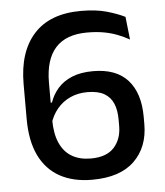

<svg xmlns="http://www.w3.org/2000/svg" viewBox="-50 -694 647 753"><g transform="rotate(-5 274.0 -318.0)"><path d="M283 13Q208.5 13 155.8 -16.2Q103 -45.5 75.2 -103.2Q47.5 -161 47.5 -247V-384Q47.5 -511 110.8 -580.8Q174 -650.5 296.5 -650.5Q355.5 -650.5 397.5 -638.5Q439.5 -626.5 468.5 -612L478.5 -522Q457 -534 433 -543.5Q409 -553 379.8 -558.5Q350.5 -564 313 -564Q230 -564 188.5 -518Q147 -472 147 -381V-235.5Q147 -180.5 163.2 -143.8Q179.5 -107 210.2 -88.8Q241 -70.5 285 -70.5Q347 -70.5 376.8 -103.5Q406.5 -136.5 406.5 -188V-214Q406.5 -250 395.5 -276.2Q384.5 -302.5 359.8 -316.8Q335 -331 293.5 -331Q256.5 -331 226.2 -317.2Q196 -303.5 174.5 -277.8Q153 -252 142.5 -216.5L135.5 -302.5H152Q162.5 -333.5 184 -358Q205.5 -382.5 240 -396.8Q274.5 -411 323 -411Q414 -411 459.8 -359.8Q505.5 -308.5 505.5 -215.5V-186.5Q505.5 -96 449.2 -41.5Q393 13 283 13Z"/></g></svg>

Font: Anek Gurmukhi Medium
Style: Regular
Weight: 500
Designer: Sarang Kulkarni (Gurmukhi), Yesha Goshar (Latin)
Foundry: Ek Type
Version: Version 1.003